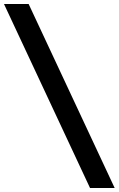

<svg xmlns="http://www.w3.org/2000/svg" viewBox="-31 -819 597 966"><path d="M-11 -799H113L546 127H422Z"/></svg>

Font: Afrihost Sans Med
Style: Regular
Weight: 500
Designer: Afrihost SP Pty Ltd
Version: Version 1.000